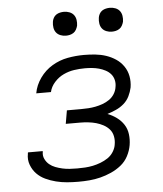

<svg xmlns="http://www.w3.org/2000/svg" viewBox="-53 -778 706 833"><g transform="rotate(-5 300.0 -362.0)"><path d="M255 8Q230 8 205.5 6Q181 4 157.5 -2Q134 -8 112.5 -18Q91 -28 75 -44.5Q59 -61 50.5 -84Q42 -107 47 -132Q47 -133 47 -134.5Q47 -136 48 -138H112Q112 -137 112 -136Q112 -135 112 -134Q109 -118 116 -103.5Q123 -89 134.5 -79.5Q146 -70 160.5 -64.5Q175 -59 190.5 -55.5Q206 -52 222.5 -51Q239 -50 255 -50Q272 -50 289 -51Q306 -52 323 -55.5Q340 -59 357 -65.5Q374 -72 389 -82Q404 -92 414 -108Q424 -124 426 -141Q429 -158 425.5 -175.5Q422 -193 411 -205.5Q400 -218 385 -226Q370 -234 354 -238.5Q338 -243 320 -245Q302 -247 285 -247H222L232 -305H294Q310 -305 325.5 -306Q341 -307 356.5 -310Q372 -313 387.5 -318.5Q403 -324 417 -333.5Q431 -343 440 -357.5Q449 -372 451 -388Q454 -403 450.5 -418Q447 -433 437.5 -444Q428 -455 414.5 -462Q401 -469 386.5 -473Q372 -477 356.5 -478.5Q341 -480 326 -480Q302 -480 278.5 -476.5Q255 -473 232.5 -462.5Q210 -452 192.5 -432.5Q175 -413 170 -390H106Q112 -425 134 -456Q156 -487 188 -506Q220 -525 255.5 -531.5Q291 -538 326 -538Q351 -538 375.5 -535.5Q400 -533 422.5 -525.5Q445 -518 464.5 -505Q484 -492 497.5 -472.5Q511 -453 515.5 -429Q520 -405 516 -380Q512 -361 503 -342.5Q494 -324 478.5 -310.5Q463 -297 444 -288.5Q425 -280 406 -274Q427 -266 445.5 -252.5Q464 -239 476 -220.5Q488 -202 491 -178.5Q494 -155 490 -131Q486 -107 474 -84Q462 -61 442 -45Q422 -29 398.5 -18.5Q375 -8 351 -2Q327 4 303 6Q279 8 255 8ZM456 -628Q444 -628 432.5 -632.5Q421 -637 414 -646Q407 -655 405 -667.5Q403 -680 405 -693Q406 -701 410.5 -709.5Q415 -718 422.5 -723Q430 -728 439 -730Q448 -732 456 -732Q469 -732 480.5 -727.5Q492 -723 499 -714Q506 -705 508 -692.5Q510 -680 508 -667Q506 -659 501.5 -650.5Q497 -642 489.5 -637Q482 -632 473.5 -630Q465 -628 456 -628ZM256 -628Q244 -628 232.5 -632.5Q221 -637 214 -646Q207 -655 205 -667.5Q203 -680 205 -693Q206 -701 210.5 -709.5Q215 -718 222.5 -723Q230 -728 239 -730Q248 -732 256 -732Q269 -732 280.5 -727.5Q292 -723 299 -714Q306 -705 308 -692.5Q310 -680 308 -667Q306 -659 301.5 -650.5Q297 -642 289.5 -637Q282 -632 273.5 -630Q265 -628 256 -628Z"/></g></svg>

Font: Iosevka Curly LtExObl
Style: Regular
Weight: 300
Width: 7
Italic angle: -9°
Monospace: yes
Designer: Belleve Invis
Foundry: Belleve Invis
Version: Version 11.1.0; ttfautohint (v1.8.3)